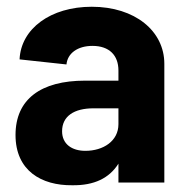

<svg xmlns="http://www.w3.org/2000/svg" viewBox="-20 -541 556 569"><path d="M331 -332V-302H232C101 -302 26 -247 26 -141C26 -35 103 9 194 8C259 9 304 -13 331 -56V0H467V-352C467 -449 380 -521 252 -521C130 -521 42 -456 38 -365L177 -350C180 -383 210 -405 254 -405C304 -405 331 -377 331 -332ZM164 -152C164 -197 200 -220 257 -220H331V-173C331 -123 286 -94 233 -94C193 -94 164 -114 164 -152Z"/></svg>

Font: Vanilla Cream ExtraBold
Style: Regular
Weight: 800
Designer: Jeremy Tribby, Jinavaṁso
Foundry: Tribby Type
Version: Version 1.422;Glyphs 3.1.2 (3151)